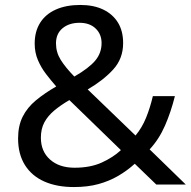

<svg xmlns="http://www.w3.org/2000/svg" viewBox="-20 -745 772 775"><path d="M304 -725Q358 -725 396.5 -706.5Q435 -688 456 -654Q477 -620 477 -571Q477 -508 436.5 -464Q396 -420 334 -384L527 -198Q553 -229 569.5 -269.5Q586 -310 597 -357H686Q670 -293 646 -238Q622 -183 584 -142L730 0H611L524 -84Q493 -56 457 -35Q421 -14 377.5 -2Q334 10 278 10Q209 10 158.5 -12.5Q108 -35 80.5 -79Q53 -123 53 -186Q53 -237 71.5 -274Q90 -311 125 -340Q160 -369 207 -396Q186 -420 166 -446Q146 -472 133 -502.5Q120 -533 120 -569Q120 -618 142 -653Q164 -688 205.5 -706.5Q247 -725 304 -725ZM260 -341Q224 -320 198.5 -298.5Q173 -277 159 -251Q145 -225 145 -189Q145 -134 182 -101Q219 -68 281 -68Q345 -68 391 -89Q437 -110 468 -139ZM301 -653Q259 -653 232.5 -631Q206 -609 206 -570Q206 -534 225 -503.5Q244 -473 280 -436Q339 -470 364.5 -500.5Q390 -531 390 -571Q390 -607 366 -630Q342 -653 301 -653Z"/></svg>

Font: guzrati115
Style: Regular
Weight: 400
Designer: Jelle Bosma - Monotype Design Team, Universal Thirst
Foundry: Monotype Imaging Inc.
Version: Version 2.102